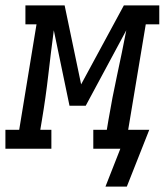

<svg xmlns="http://www.w3.org/2000/svg" viewBox="-67 -550 609 710"><path d="M323 140 378 0H278V-70H328L334 -106Q348 -189 366 -272Q384 -355 400 -438L250 -159H190L132 -438Q121 -355 111.5 -272Q102 -189 88 -106L82 -70H123V0H-47V-70H4L68 -460H27V-530H172L233 -238L391 -530H522V-460H472L407 -70H485L402 140Z"/></svg>

Font: Iosevka Slab Oblique
Style: Regular
Weight: 400
Italic angle: -9°
Monospace: yes
Designer: Belleve Invis
Foundry: Belleve Invis
Version: Version 11.1.1; ttfautohint (v1.8.3)